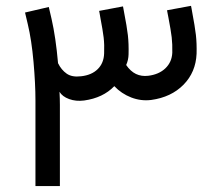

<svg xmlns="http://www.w3.org/2000/svg" viewBox="-20 -625 744 645"><path d="M640.4 -444.7Q641.3 -479.3 638.1 -507.6Q634.8 -536 625.2 -586.6Q624.6 -591.5 623.7 -595.3Q622.6 -601.3 621.7 -605.4L541.1 -590.5Q541.8 -585.7 543.1 -579.8Q544.4 -573.8 545.5 -567.5Q554.1 -522.9 556.8 -499.7Q559.5 -476.5 558.8 -447.8Q557.4 -416.5 535.7 -395.6Q514 -374.8 477.7 -370.4Q455.4 -367.7 436.8 -376.5Q418.3 -385.4 403.9 -406.6Q411.6 -423.8 411.9 -442.8Q412.8 -478.1 409.6 -506.7Q406.3 -535.4 396.5 -585.6Q394.8 -595.6 393.2 -603.5L313 -588.4Q313.2 -585.7 314.3 -582.1Q315.7 -573.9 317.2 -565.3Q325.3 -523.2 328.2 -499Q331 -474.8 329.8 -445.7Q328.8 -413.3 308.5 -393Q288.1 -372.7 252.5 -368.8Q222 -365 204 -377.6Q186 -390.2 175 -412.6Q167.3 -499.9 153.2 -561.5L143.9 -601.5L64.1 -582.9L73.5 -543.1Q86.1 -490.3 92.6 -417.1Q99.1 -344 99.1 -287.6V0H181.2V-273.2Q181.2 -293 179.9 -316.6Q189.4 -300.6 212.3 -292.2Q235.2 -283.8 262.7 -287.4Q326.2 -296.2 364 -335.6Q387.8 -310.4 420.7 -297.6Q453.6 -284.9 487.9 -289.2Q555.1 -298.4 596.5 -340.4Q637.8 -382.5 640.4 -444.7Z"/></svg>

Font: Arad-FD-VF Thin
Style: Regular
Weight: 100
Designer: Mohammad Darvishi
Version: Version 1.010;September 21, 2024;FontCreator 15.0.0.2992 64-